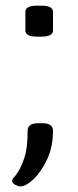

<svg xmlns="http://www.w3.org/2000/svg" viewBox="-20 -545 278 681"><path d="M52 116Q45 116 34 110.5Q23 105 23 97Q23 91 30 83.5Q37 76 45 63Q56 46 67 13Q78 -20 78 -81Q78 -108 116 -108H130Q168 -108 168 -81Q168 -24 147 20.5Q126 65 99 90.5Q72 116 52 116ZM112 -415Q70 -415 70 -437V-503Q70 -525 112 -525H126Q168 -525 168 -503V-437Q168 -415 126 -415Z"/></svg>

Font: Asap Expanded
Style: Regular
Weight: 400
Width: 7
Designer: Pablo Cosgaya
Foundry: Omnibus-Type
Version: Version 3.001; ttfautohint (v1.8.4.7-5d5b)